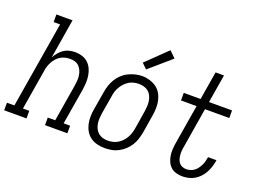

<svg xmlns="http://www.w3.org/2000/svg" viewBox="-143 -1036 1756 1308"><g transform="rotate(20 735.0 -382.0)"><path d="M-30 0V-55H24L128 -680H81V-735H198L151 -449Q161 -468 175.5 -485.5Q190 -503 208.5 -515.5Q227 -528 248.5 -533Q270 -538 291 -538Q317 -538 341.5 -530Q366 -522 384 -505.5Q402 -489 412.5 -466Q423 -443 427 -417.5Q431 -392 429.5 -365.5Q428 -339 424 -312L381 -55H428V0H266V-55H320L364 -321Q367 -340 368.5 -359Q370 -378 367.5 -396Q365 -414 358 -430.5Q351 -447 339 -459.5Q327 -472 309.5 -477.5Q292 -483 273 -483Q256 -483 238.5 -479Q221 -475 205 -465.5Q189 -456 176.5 -442Q164 -428 155.5 -412Q147 -396 141.5 -379.5Q136 -363 134 -345L86 -55H132V0Z M701 8Q673 8 646 1.5Q619 -5 597.5 -20.5Q576 -36 562.5 -58.5Q549 -81 543 -107Q537 -133 537.5 -161.5Q538 -190 543 -218L565 -348Q569 -373 577 -397.5Q585 -422 598.5 -444.5Q612 -467 632 -486Q652 -505 675.5 -516.5Q699 -528 724 -534.5Q749 -541 775 -541Q803 -541 829.5 -533Q856 -525 877.5 -510Q899 -495 912.5 -472Q926 -449 932 -423Q938 -397 937.5 -368.5Q937 -340 932 -312L911 -182Q906 -157 898.5 -132.5Q891 -108 877 -85.5Q863 -63 843 -44.5Q823 -26 799.5 -13.5Q776 -1 750.5 3.5Q725 8 701 8ZM702 -47Q720 -47 738.5 -51Q757 -55 774 -65Q791 -75 804.5 -89.5Q818 -104 827.5 -120.5Q837 -137 842.5 -155Q848 -173 851 -191L872 -321Q875 -341 876 -360.5Q877 -380 874 -398Q871 -416 863 -433Q855 -450 841 -461.5Q827 -473 809 -478Q791 -483 771 -483Q753 -483 734.5 -478.5Q716 -474 700 -464Q684 -454 670.5 -439.5Q657 -425 647.5 -408.5Q638 -392 632.5 -374.5Q627 -357 625 -339L603 -209Q600 -189 599 -170Q598 -151 601 -132.5Q604 -114 612 -97.5Q620 -81 633.5 -69.5Q647 -58 665 -52.5Q683 -47 702 -47ZM783 -592 746 -628 895 -772 940 -728Z M1263 8Q1240 8 1217.5 1.5Q1195 -5 1179 -20Q1163 -35 1154 -55Q1145 -75 1141.5 -98Q1138 -121 1139.5 -144.5Q1141 -168 1145 -192L1192 -475H1079V-530H1201L1235 -735H1296L1262 -530H1429V-475H1253L1205 -183Q1202 -168 1201 -152.5Q1200 -137 1201.5 -122Q1203 -107 1207.5 -93Q1212 -79 1221 -68.5Q1230 -58 1243.5 -52.5Q1257 -47 1273 -47Q1287 -47 1301.5 -51.5Q1316 -56 1328.5 -65Q1341 -74 1350 -86.5Q1359 -99 1366 -112.5Q1373 -126 1377 -140Q1381 -154 1383 -168Q1384 -170 1384 -171.5Q1384 -173 1384 -175H1445Q1445 -173 1444.5 -170.5Q1444 -168 1444 -166Q1440 -144 1433 -122.5Q1426 -101 1414.5 -80.5Q1403 -60 1386.5 -42.5Q1370 -25 1350 -13.5Q1330 -2 1307.5 3Q1285 8 1263 8Z"/></g></svg>

Font: Iosevka Curly Slab LtObl
Style: Regular
Weight: 300
Italic angle: -9°
Monospace: yes
Designer: Belleve Invis
Foundry: Belleve Invis
Version: Version 11.0.0; ttfautohint (v1.8.3)